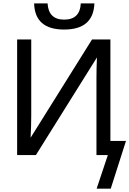

<svg xmlns="http://www.w3.org/2000/svg" viewBox="-20 -923 770 1143"><path d="M193.8 0H82V-688H166V-236.8Q166 -171.9 162.1 -103L527.8 -688H637.2V-84H730L639.2 200.2H555.2L622.1 0H554.2V-457Q554.2 -516.6 557.1 -581.1ZM183.1 -902.8H263.2Q269 -806.2 361.8 -806.2Q456.5 -806.2 460.9 -902.8H542Q536.1 -747.1 361.8 -747.1Q187.5 -747.1 183.1 -902.8Z"/></svg>

Font: Libra Sans Modern
Style: Regular
Weight: 400
Foundry: Stefan Peev, Context Ltd
Version: Version 1.000